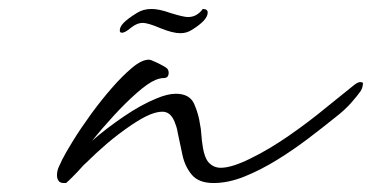

<svg xmlns="http://www.w3.org/2000/svg" viewBox="-20 -400 829 428"><path d="M127 8H122Q114 8 110.5 3Q107 -2 107 -9Q107 -20 112 -30Q117 -40 118 -43Q126 -59 143 -86.5Q160 -114 182.5 -145Q205 -176 229 -203.5Q253 -231 274.5 -249Q296 -267 312 -267Q316 -267 329.5 -260.5Q343 -254 349 -250Q356 -246 356 -238Q356 -226 345 -226Q339 -226 337 -225Q335 -225 327 -222Q310 -215 284.5 -192.5Q259 -170 232.5 -141Q206 -112 185 -86Q216 -113 255.5 -140Q295 -167 330 -181Q342 -186 352.5 -188.5Q363 -191 372 -191Q403 -191 413 -168Q423 -145 426 -122Q428 -113 428.5 -104Q429 -95 430 -87Q434 -50 445 -38Q456 -26 472 -26Q485 -26 502 -31.5Q519 -37 539 -47Q580 -67 624 -97.5Q668 -128 708 -161L770 -211Q778 -217 783 -217Q788 -217 789 -215V-213Q789 -211 788 -206.5Q787 -202 784 -197Q777 -187 763 -171Q749 -155 727 -138Q701 -117 667.5 -91.5Q634 -66 597.5 -43.5Q561 -21 525 -6.5Q489 8 456 8Q423 8 407.5 -10.5Q392 -29 386.5 -55.5Q381 -82 376 -105Q375 -112 373 -118Q371 -124 369 -129Q360 -151 342 -151Q330 -151 314 -144.5Q298 -138 274 -122Q243 -101 218 -79.5Q193 -58 173 -38Q167 -33 160.5 -25.5Q154 -18 147 -11L135 1Q131 5 129 6.5Q127 8 127 8ZM382 -326Q365 -326 338 -337Q310 -349 298 -349Q286 -349 273 -339Q259 -327 252 -327Q247 -327 247 -332Q247 -340 255.5 -349Q264 -358 285 -371Q299 -380 318 -380Q335 -380 360 -371Q389 -362 399 -362Q419 -362 432 -380Q443 -380 443 -372Q443 -355 407 -333Q396 -326 382 -326Z"/></svg>

Font: WindSong Medium
Style: Regular
Weight: 500
Designer: Robert E. Leuschke
Foundry: Robert E. Leuschke
Version: Version 1.010; ttfautohint (v1.8.3)